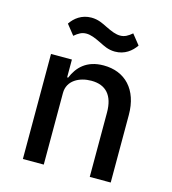

<svg xmlns="http://www.w3.org/2000/svg" viewBox="-109 -822 818 911"><g transform="rotate(15 300.0 -366.0)"><path d="M189.6 0V-351.6C189.6 -413.7 247.2 -442.8 305.4 -442.8C377.1 -442.8 415.5 -400.2 415.5 -316.1V0H518.5V-332C518.5 -457 448.2 -528.1 343 -528.1C258.5 -528.1 216.6 -481.9 194.6 -428.6H189.6V-516H87V0ZM127.1 -675.8 166.5 -626.4C186.8 -643.5 202.4 -652.7 224.8 -652.7C245 -652.7 266.3 -644.5 297.6 -629.3C319.6 -618.3 343 -605.1 376.4 -605.1C424.7 -605.1 457.7 -632.1 478 -661.9L438.6 -711.3C418.3 -694.2 402.7 -685 380.3 -685C360.1 -685 338.4 -693.2 307.5 -708.5C285.2 -719.5 261.7 -732.2 228.3 -732.2C180.4 -732.2 147 -705.6 127.1 -675.8Z"/></g></svg>

Font: Margiela Mono Medium
Style: Regular
Weight: 500
Designer: Mike Abbink, Paul van der Laan, Pieter van Rosmalen
Foundry: Bold Monday
Version: Version 2.003 2021